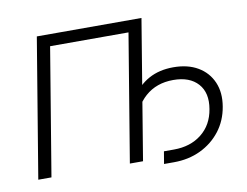

<svg xmlns="http://www.w3.org/2000/svg" viewBox="-81 -842 1271 988"><g transform="rotate(-10 555.0 -348.0)"><path d="M715.3 -727.5 595.2 0H526.4L636.7 -666H227.1L116.7 0H47.9L168.5 -727.5ZM699.2 32.7 710 -31.7H762.2Q849.1 -31.7 907.2 -77.9Q965.3 -124 978.5 -205.1Q992.7 -288.1 949.5 -336.4Q906.2 -384.8 820.3 -384.8Q732.4 -384.8 673.6 -332.8Q614.7 -280.8 600.1 -189.9H564.9Q578.6 -273.9 613.8 -331.5Q648.9 -389.2 703.9 -419.2Q758.8 -449.2 832 -449.2Q907.7 -449.2 960.2 -418.2Q1012.7 -387.2 1036.4 -332.3Q1060.1 -277.3 1047.9 -205.6Q1036.1 -134.3 994.9 -80.8Q953.6 -27.3 890.9 2.7Q828.1 32.7 751.5 32.7Z"/></g></svg>

Font: Inter 17pt Light
Style: Italic
Weight: 300
Italic angle: -9.3988°
Version: Version 4.001;git-66647c0bb